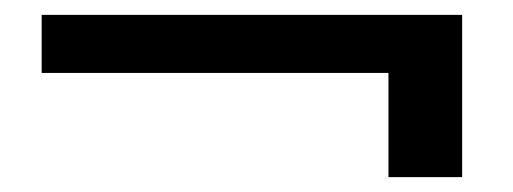

<svg xmlns="http://www.w3.org/2000/svg" viewBox="-20 -453 689 258"><path d="M36 -433H601V-215H502V-355H36Z"/></svg>

Font: Albert Sans Medium
Style: Regular
Weight: 500
Designer: Andreas Rasmussen
Foundry: a.Foundry
Version: Version 1.025